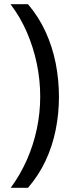

<svg xmlns="http://www.w3.org/2000/svg" viewBox="-20 -734 340 912"><path d="M260 -274Q260 -194 244.5 -117Q229 -40 196.5 29.5Q164 99 113 158H31Q77 95 108 24.5Q139 -46 155 -122Q171 -198 171 -275Q171 -354 155 -431Q139 -508 108 -580Q77 -652 30 -714H113Q164 -654 196.5 -583Q229 -512 244.5 -434Q260 -356 260 -274Z"/></svg>

Font: Noto Sans Myanmar
Style: Regular
Weight: 400
Designer: Monotype Design Team
Foundry: Monotype Imaging Inc.
Version: Version 2.107